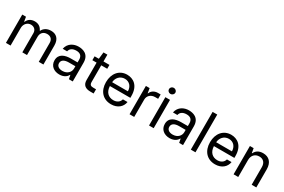

<svg xmlns="http://www.w3.org/2000/svg" viewBox="115 -1971 4745 3204"><g transform="rotate(30 2487.5 -369.0)"><path d="M75.3 0H164.8V-339.8C164.8 -418 221.2 -473 285.5 -473C348 -473 391.3 -432.2 391.3 -370.7V0H481.5V-353.3C481.5 -422.6 524.9 -473 599.8 -473C658.4 -473 708.1 -441.8 708.1 -362.6V0H797.6V-365.1C797.6 -492.5 728.7 -552.6 631 -552.6C552.6 -552.6 495 -516.3 467.7 -459.2H462C435.7 -518.1 387.4 -552.6 315.3 -552.6C244.3 -552.6 191.4 -518.1 168.7 -459.2H161.6L147 -545.5H75.3Z M1108.3 12.4C1202.4 12.4 1252.1 -37.3 1269.9 -73.9H1274.1L1288.7 0H1362.9V-360.1C1362.9 -529.8 1233 -552.6 1158.7 -552.6C1072.4 -552.6 969.1 -509.2 944.6 -388.8L1029.8 -388.1C1040.8 -441.1 1083.8 -475.5 1161.6 -475.5C1236.5 -475.5 1273.8 -436.1 1273.8 -368.3V-315.7H1145.6C1030.9 -315.7 922.6 -279.5 922.6 -154.5C922.6 -47.9 1004.6 12.4 1108.3 12.4ZM1011.4 -151.3C1011.4 -213.4 1067.1 -241.5 1145.6 -241.8H1273.8V-197.1C1273.8 -130 1220.2 -65 1123.6 -65C1058.6 -65 1011.4 -94.5 1011.4 -151.3Z M1755.3 -545.5H1639.9V-676.1H1565L1550.4 -545.5H1468.8V-470.9H1550.4V-134.9C1550.4 -39.1 1609.4 0 1700.6 0H1764.9V-81H1710.6C1664.1 -81 1639.9 -95.9 1639.9 -150.9V-470.9H1755.3Z M2104 11.4C2230.8 11.4 2311.4 -62.5 2326 -159.8H2237.2C2221.9 -101.6 2172.9 -67.1 2104 -67.1C2007.8 -67.1 1941.8 -129.6 1937.9 -243.6H2332V-279.5C2332 -481.2 2212 -552.6 2095.5 -552.6C1946.7 -552.6 1848.4 -436.4 1848.4 -268.5C1848.4 -100.5 1945.3 11.4 2104 11.4ZM1938.2 -317.8C1943.2 -400.6 2002.5 -474.1 2095.9 -474.1C2184.7 -474.1 2241.8 -407.7 2241.8 -317.8Z M2457.4 0H2546.9V-334.9C2546.9 -408 2604.4 -461.3 2682.9 -461.3L2741.8 -461.6V-545.5H2690.7C2622.2 -545.5 2569.6 -509.9 2549.7 -454.9H2544L2529.5 -545.5H2457.4Z M2832.7 0H2922.2V-545.5H2832.7ZM2816.8 -693.2C2816.8 -660.9 2844.5 -634.6 2878.2 -634.6C2911.9 -634.6 2939.6 -660.9 2939.6 -693.2C2939.6 -725.1 2911.9 -751.4 2878.2 -751.4C2844.5 -751.4 2816.8 -725.1 2816.8 -693.2Z M3233 12.4C3327.1 12.4 3376.8 -37.3 3394.5 -73.9H3398.8L3413.4 0H3487.6V-360.1C3487.6 -529.8 3357.6 -552.6 3283.4 -552.6C3197.1 -552.6 3093.8 -509.2 3069.2 -388.8L3154.5 -388.1C3165.5 -441.1 3208.5 -475.5 3286.2 -475.5C3361.2 -475.5 3398.4 -436.1 3398.4 -368.3V-315.7H3270.2C3155.5 -315.7 3047.2 -279.5 3047.2 -154.5C3047.2 -47.9 3129.3 12.4 3233 12.4ZM3136 -151.3C3136 -213.4 3191.8 -241.5 3270.2 -241.8H3398.4V-197.1C3398.4 -130 3344.8 -65 3248.2 -65C3183.2 -65 3136 -94.5 3136 -151.3Z M3727.6 -727.3H3638.1V0H3727.6Z M4108.7 11.4C4235.4 11.4 4316.1 -62.5 4330.6 -159.8H4241.8C4226.6 -101.6 4177.6 -67.1 4108.7 -67.1C4012.4 -67.1 3946.4 -129.6 3942.5 -243.6H4336.6V-279.5C4336.6 -481.2 4216.6 -552.6 4100.1 -552.6C3951.3 -552.6 3853 -436.4 3853 -268.5C3853 -100.5 3949.9 11.4 4108.7 11.4ZM3942.8 -317.8C3947.8 -400.6 4007.1 -474.1 4100.5 -474.1C4189.3 -474.1 4246.4 -407.7 4246.4 -317.8Z M4551.5 -327.1C4551.5 -420.1 4609 -473 4687.9 -473C4764.2 -473 4810.4 -423.3 4810.4 -339.1V0H4899.9V-346.6C4899.9 -484.7 4825.6 -552.6 4714.8 -552.6C4632.5 -552.6 4581 -515.3 4555.4 -459.2H4548.3L4533.7 -545.5H4462V0H4551.5Z"/></g></svg>

Font: GiG Sans Text
Style: Regular
Weight: 400
Designer: Andreas Faust
Version: Version 1.100;FEAKit 1.0